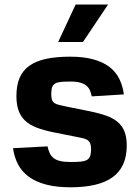

<svg xmlns="http://www.w3.org/2000/svg" viewBox="-20 -797 602 828"><path d="M185 -165.8Q188.6 -149.1 194.4 -136.5Q200.3 -123.9 211.1 -115.4Q221.9 -106.9 239.5 -102.6Q257.1 -98.4 284.1 -98.4Q310.7 -98.4 327.8 -100Q344.8 -101.6 354.8 -107.2Q364.7 -112.9 368.6 -123.9Q372.5 -134.9 372.9 -153.8Q372.5 -170.8 368.3 -180Q364 -189.3 355.5 -194.2Q346.9 -199.2 333.8 -201.9Q320.7 -204.5 302.9 -208.1L208.5 -226.9Q168.7 -235.1 138.8 -246.4Q109 -257.8 89.5 -275.6Q70 -293.3 60.4 -319.4Q50.8 -345.5 50.8 -382.8Q50.8 -429 64.6 -461.3Q78.5 -493.6 107.2 -513.8Q136 -534.1 179.5 -543.3Q223 -552.6 282 -552.6Q340.2 -552.6 381.9 -541.2Q423.7 -529.8 451.3 -508.9Q479 -487.9 494.1 -457.7Q509.2 -427.6 514.2 -389.9L375.7 -381.4Q372.9 -394.5 368.3 -406.2Q363.6 -418 353.7 -426.7Q343.8 -435.4 327.2 -440.3Q310.7 -445.3 284.4 -445.3Q260.3 -445.3 244.1 -443.9Q228 -442.5 218.4 -437.1Q208.8 -431.8 204.9 -421Q201 -410.2 201 -391.3Q201 -375 204.5 -365.8Q208.1 -356.5 216.4 -351.6Q224.8 -346.6 237.9 -343.8Q251.1 -340.9 270.2 -336.6L369 -316.8Q408.7 -308.6 438.2 -298.1Q467.7 -287.6 487.4 -271Q507.1 -254.3 516.9 -229.8Q526.6 -205.3 526.6 -169Q526.6 -122.2 511 -88.1Q495.4 -54 464.7 -32.1Q433.9 -10.3 388.7 0.2Q343.4 10.7 283.7 10.7Q223 10.7 178.6 -1.1Q134.2 -12.8 104.4 -34.6Q74.6 -56.5 58.1 -87.7Q41.5 -119 36.2 -158ZM306.1 -777.3H446L337.7 -615.8H230.8Z"/></svg>

Font: Cannonade
Style: Bold
Weight: 700
Designer: Rasmus Andersson
Foundry: rsms
Version: Version 3.012;git-f93a4a705